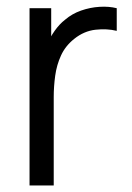

<svg xmlns="http://www.w3.org/2000/svg" viewBox="-20 -565 401 585"><path d="M70 0V-540H136V-410L123 -427Q132.2 -451 146.7 -471.3Q161.2 -491.7 178 -504.7Q199.2 -523 227 -532.8Q254.8 -542.5 283.3 -544.2Q311.8 -546 335.7 -540V-471Q305.8 -478.3 270.9 -474.4Q236 -470.5 206.3 -446.7Q179.3 -425.3 166 -396.2Q152.7 -367.2 148.2 -334.4Q143.7 -301.7 143.7 -269.3V0Z"/></svg>

Font: Manrope ExtraLight
Style: Regular
Weight: 200
Designer: Mikhail Sharanda
Foundry: Mikhail Sharanda
Version: Version 4.505